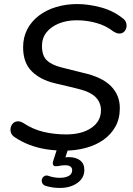

<svg xmlns="http://www.w3.org/2000/svg" viewBox="-20 -734 658 947"><path d="M298 9Q253 9 210 2.5Q167 -4 127 -19Q87 -34 53 -57Q39 -66 34.5 -78.5Q30 -91 32.5 -103.5Q35 -116 43.5 -125Q52 -134 65 -135.5Q78 -137 94 -128Q142 -96 195 -83.5Q248 -71 306 -71Q384 -71 431 -103.5Q478 -136 478 -190Q478 -229 450.5 -256Q423 -283 353 -299L248 -324Q178 -341 136 -383Q94 -425 94 -501Q94 -550 114.5 -589.5Q135 -629 172 -657Q209 -685 257.5 -699.5Q306 -714 361 -714Q417 -714 478 -697.5Q539 -681 585 -644Q598 -635 602 -622Q606 -609 603 -597Q600 -585 591.5 -577Q583 -569 570 -568.5Q557 -568 539 -579Q502 -608 454.5 -621Q407 -634 359 -634Q309 -634 270 -618Q231 -602 209 -574Q187 -546 187 -507Q187 -459 211.5 -436Q236 -413 285 -401L389 -375Q483 -354 527 -309.5Q571 -265 571 -201Q571 -149 549.5 -110Q528 -71 490.5 -44.5Q453 -18 403.5 -4.5Q354 9 298 9ZM275 193Q257 193 239.5 190.5Q222 188 206 183Q193 179 188.5 169Q184 159 187 149.5Q190 140 199 134.5Q208 129 221 134Q232 138 246 140.5Q260 143 275 143Q303 143 319.5 133.5Q336 124 336 105Q336 94 327.5 87.5Q319 81 301 81Q294 81 285 82Q276 83 267 85Q260 86 254 86Q248 86 245 83Q241 79 240.5 74Q240 69 242 61L268 -20H323L298 56L273 48Q285 45 297 43Q309 41 319 41Q354 41 375 57Q396 73 396 104Q396 144 361.5 168.5Q327 193 275 193Z"/></svg>

Font: Nunito ExtraLight Medium
Style: Italic
Weight: 500
Italic angle: -9°
Version: Version 3.602